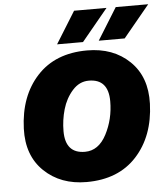

<svg xmlns="http://www.w3.org/2000/svg" viewBox="-59 -934 868 996"><g transform="rotate(-5 375.0 -435.5)"><path d="M261 -715 364 -881H533L396 -715ZM478 -715 581 -881H750L613 -715ZM352 10Q217 10 131.5 -72Q46 -154 51 -294Q57 -463 152 -566.5Q247 -670 413 -670Q549 -670 634 -588Q719 -506 714 -366Q708 -198 613 -94Q518 10 352 10ZM357 -147Q428 -147 469 -225.5Q510 -304 510 -397Q510 -513 408 -513Q359 -513 323 -472.5Q287 -432 271 -376.5Q255 -321 255 -263Q255 -147 357 -147Z"/></g></svg>

Font: Elaine Sans ExtraBold
Style: Italic
Weight: 800
Italic angle: -13°
Designer: Wei Huang
Foundry: Wei Huang
Version: Version 2.001;December 24, 2019;FontCreator 12.0.0.2547 64-b